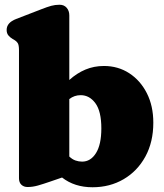

<svg xmlns="http://www.w3.org/2000/svg" viewBox="-20 -775 690 809"><path d="M272 -710V-438Q303.5 -466.5 339.8 -481.8Q376 -497 418 -497Q477.5 -497 524.5 -466.5Q571.5 -436 598.8 -382.2Q626 -328.5 626 -258Q626 -176.5 592.5 -115.2Q559 -54 501 -20Q443 14 370 14Q294 14 241.5 -27L189 -9Q163 0 140.5 6.5Q118 13 96 13Q80.5 13 70.2 3.5Q60 -6 60 -24V-563Q60 -585.5 54.5 -593.8Q49 -602 40 -607L33 -611Q22 -617.5 15 -626.2Q8 -635 8 -649Q8 -679.5 48 -695L154 -736Q179.5 -746 196 -750.5Q212.5 -755 231 -755Q250 -755 261 -742.2Q272 -729.5 272 -710ZM320 -374Q293 -374 272 -357.5V-115.5Q284.5 -103.5 298 -98.8Q311.5 -94 326 -94Q362 -94 384.5 -130Q407 -166 407 -234Q407 -306 382 -340Q357 -374 320 -374Z"/></svg>

Font: Fraunces 9pt S100 Black
Style: Regular
Weight: 900
Version: Version 1.000; ttfautohint (v1.8.3)